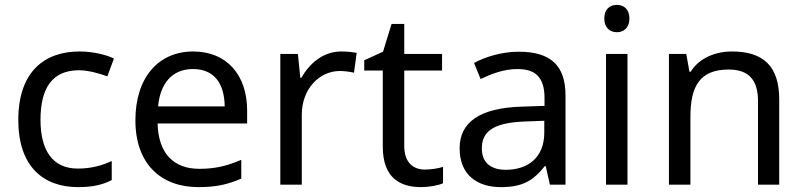

<svg xmlns="http://www.w3.org/2000/svg" viewBox="-20 -757 3295 787"><path d="M300 10C361 10 402 0 438 -19V-97C401 -80 357 -66 299 -66C198 -66 146 -137 146 -266C146 -400 197 -469 304 -469C341 -469 388 -456 420 -444L447 -517C415 -533 360 -546 306 -546C162 -546 55 -463 55 -265C55 -75 157 10 300 10Z M772 -546C630 -546 535 -440 535 -264C535 -85 640 10 793 10C866 10 914 -1 969 -25V-102C913 -78 865 -65 797 -65C690 -65 629 -130 626 -251H993V-304C993 -450 909 -546 772 -546ZM771 -474C860 -474 900 -412 901 -321H628C637 -417 687 -474 771 -474Z M1379 -546C1304 -546 1249 -497 1215 -438H1211L1201 -536H1129V0H1217V-286C1217 -394 1290 -466 1373 -466C1391 -466 1414 -463 1431 -459L1442 -540C1424 -544 1399 -546 1379 -546Z M1721 -62C1672 -62 1637 -93 1637 -158V-468H1792V-536H1637V-659H1585L1550 -545L1473 -510V-468H1549V-156C1549 -26 1622 10 1706 10C1738 10 1777 3 1796 -6V-73C1779 -67 1747 -62 1721 -62Z M2106 -545C2036 -545 1970 -524 1923 -499L1950 -433C1994 -454 2045 -474 2101 -474C2171 -474 2212 -444 2212 -355V-323L2121 -320C1946 -315 1864 -256 1864 -149C1864 -40 1936 10 2033 10C2123 10 2166 -17 2213 -76H2217L2234 0H2298V-365C2298 -490 2236 -545 2106 -545ZM2132 -259 2211 -262V-214C2211 -110 2143 -61 2053 -61C1995 -61 1955 -88 1955 -148C1955 -216 1998 -254 2132 -259Z M2509 -737C2480 -737 2457 -720 2457 -681C2457 -643 2480 -625 2509 -625C2536 -625 2560 -643 2560 -681C2560 -720 2536 -737 2509 -737ZM2552 -536H2464V0H2552Z M2980 -546C2912 -546 2846 -519 2811 -463H2806L2793 -536H2722V0H2810V-278C2810 -403 2848 -472 2967 -472C3049 -472 3087 -429 3087 -343V0H3174V-349C3174 -487 3108 -546 2980 -546Z"/></svg>

Font: Noto Sans Elbasan
Style: Regular
Weight: 400
Designer: Monotype Design Team
Foundry: Monotype Imaging Inc.
Version: Version 2.004